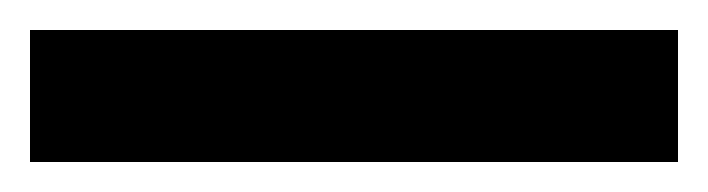

<svg xmlns="http://www.w3.org/2000/svg" viewBox="-30 28 472 128"><path d="M-10 136V48Q38.5 48 84 48Q129.5 48 169 48H243Q282.5 48 328 48Q373.5 48 422 48V136Q373.5 136 328 136Q282.5 136 243 136H169Q129.5 136 84 136Q38.5 136 -10 136Z"/></svg>

Font: Commissioner Thin Medium
Style: Regular
Weight: 500
Version: Version 1.000